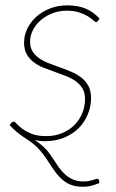

<svg xmlns="http://www.w3.org/2000/svg" viewBox="-20 -520 432 718"><path d="M346.5 -442Q344 -437.5 339.5 -437.5Q335.5 -437.5 328.5 -444.2Q321.5 -451 309 -458.8Q296.5 -466.5 277 -473.2Q257.5 -480 228.5 -480Q201 -480 176.5 -470.5Q152 -461 133.2 -445.2Q114.5 -429.5 103.5 -408.2Q92.5 -387 92.5 -364Q92.5 -342 102.2 -327Q112 -312 128 -301.2Q144 -290.5 164.5 -282.8Q185 -275 206.5 -267.2Q228 -259.5 248.5 -250.8Q269 -242 285 -229.2Q301 -216.5 310.8 -198.2Q320.5 -180 320.5 -153.5Q320.5 -123 309 -94Q297.5 -65 275.5 -42.2Q253.5 -19.5 221.2 -5.8Q189 8 147.5 8Q127.5 8 109.5 3.5Q127 14.5 144 30.2Q161 46 177 71.5Q188 89 199.2 104.8Q210.5 120.5 223.8 132.5Q237 144.5 253.8 151.5Q270.5 158.5 292.5 158.5Q302 158.5 310.8 157Q319.5 155.5 326.2 153.5Q333 151.5 337.5 150Q342 148.5 343.5 148.5Q346 148.5 347.8 149.8Q349.5 151 350.5 155L351.5 164.5Q334.5 171.5 320.2 175Q306 178.5 290.5 178.5Q267.5 178.5 249.8 172.8Q232 167 217 155Q202 143 188.2 124.8Q174.5 106.5 159 82Q145 60.5 133.2 46.5Q121.5 32.5 110.2 22.8Q99 13 88.2 6Q77.5 -1 66.2 -8.8Q55 -16.5 42.8 -26.5Q30.5 -36.5 16 -52.5L22 -60Q26 -65 31 -65Q35.5 -65 43 -56.5Q50.5 -48 64 -38Q77.5 -28 98.8 -19.5Q120 -11 152.5 -11Q185 -11 211.8 -22Q238.5 -33 257.8 -52Q277 -71 287.5 -96.2Q298 -121.5 298 -149.5Q298 -173.5 288.2 -189.5Q278.5 -205.5 262.5 -216.8Q246.5 -228 226 -236Q205.5 -244 184 -251.5Q162.5 -259 142 -267.2Q121.5 -275.5 105.5 -287.8Q89.5 -300 79.8 -317.5Q70 -335 70 -360.5Q70 -388 82.2 -413.2Q94.5 -438.5 116.2 -457.8Q138 -477 167.5 -488.5Q197 -500 231 -500Q271 -500 299.8 -488Q328.5 -476 352.5 -450.5Z"/></svg>

Font: Lato ExtraLight
Style: Italic
Weight: 275
Italic angle: -7°
Designer: Lukasz Dziedzic with Adam Twardoch and Botio Nikoltchev
Foundry: tyPoland Lukasz Dziedzic
Version: Version 2.015; 2015-08-06; http://www.latofonts.com/